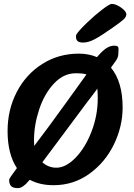

<svg xmlns="http://www.w3.org/2000/svg" viewBox="-20 -932 688 988"><path d="M555 -912Q576 -912 603 -893Q630 -874 630 -858Q630 -845 616 -832Q602 -819 559 -789Q498 -746 466 -729.5Q434 -713 408 -713Q389 -713 380 -720Q371 -727 371 -744Q371 -752 374 -756Q388 -777 427.5 -815Q467 -853 505.5 -882.5Q544 -912 555 -912ZM27 -7Q27 -14 67 -67Q19 -139 19 -258Q19 -367 66 -458Q113 -549 197 -602.5Q281 -656 386 -656Q437 -656 479 -638Q506 -670 526.5 -683.5Q547 -697 568 -697Q581 -697 585.5 -693Q590 -689 590 -681L589 -657Q589 -638 578 -622L551 -584Q611 -511 611 -379Q611 -281 566 -188.5Q521 -96 439.5 -37.5Q358 21 256 21Q184 21 133 -7Q98 36 73 36Q47 36 37 25.5Q27 15 27 -7ZM156 -181Q222 -267 322 -406Q407 -525 425 -549Q407 -555 370 -555Q307 -555 257.5 -502Q208 -449 181.5 -368.5Q155 -288 155 -211Q155 -190 156 -181ZM483 -426Q483 -450 481 -476Q471 -461 429 -407L198 -97Q229 -69 270 -69Q319 -69 369 -120.5Q419 -172 451 -255Q483 -338 483 -426Z"/></svg>

Font: Sriracha
Style: Regular
Weight: 400
Designer: Suppakit Chalermlarp
Version: Version 1.002g